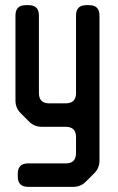

<svg xmlns="http://www.w3.org/2000/svg" viewBox="-20 -505 456 745"><path d="M49 180Q49 220 89 220H264Q293 220 313 200L346 167Q366 147 366 118V-445Q366 -485 326 -485H315Q275 -485 275 -445V-144Q275 -104 235 -104H171Q131 -104 131 -144V-445Q131 -485 91 -485H80Q40 -485 40 -445V-115Q40 -86 60 -66L93 -33Q113 -13 142 -13H235Q275 -13 275 27V89Q275 129 235 129H89Q49 129 49 169Z"/></svg>

Font: WDXL Lubrifont TC
Style: Regular
Weight: 400
Designer: [WDXL Lubrifont] Copyright 2020-2022 (c) NightFurySL2001, Skr-ZERO; [ZCOOL QingKe HuangYou] Copyright 2018-2022 (c) The 
Version: Version 2.001;hotconv 1.1.1;makeotfexe 2.6.0